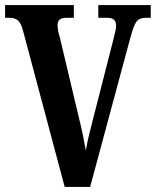

<svg xmlns="http://www.w3.org/2000/svg" viewBox="-20 -734 612 754"><path d="M70 -615Q62 -645 49.5 -654.5Q37 -664 20 -664H0V-714H270V-664H239Q206 -664 206 -635Q206 -623 209 -609.5Q212 -596 216 -583L290 -271Q298 -240 305 -206Q312 -172 317 -143Q322 -172 329.5 -203.5Q337 -235 346 -269L424 -574Q428 -592 432 -607.5Q436 -623 436 -634Q436 -664 402 -664H366V-714H572V-664H550Q528 -664 517 -650.5Q506 -637 493 -590L334 0H234Z"/></svg>

Font: Noto Serif Ethiopic ExtraCondensed
Style: Bold
Weight: 700
Width: 2
Designer: Monotype Design Team
Foundry: Monotype Imaging Inc.
Version: Version 2.102; ttfautohint (v1.8.4.7-5d5b)